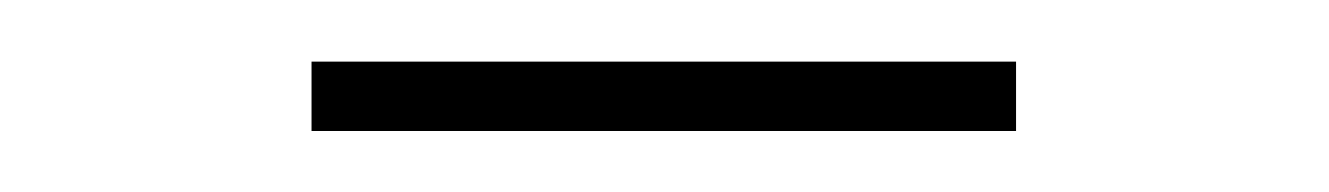

<svg xmlns="http://www.w3.org/2000/svg" viewBox="-20 -722 429 62"><path d="M308.1 -702.1V-679.7H80.6V-702.1Z"/></svg>

Font: Inter 16pt Thin
Style: Regular
Weight: 250
Version: Version 4.001;git-66647c0bb